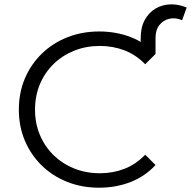

<svg xmlns="http://www.w3.org/2000/svg" viewBox="-20 -850 872 876"><path d="M689.6 -603.8 622 -604.9V-676.5Q622 -725.4 640.5 -759Q658.9 -792.6 689.2 -810.6Q719.4 -828.7 756.8 -830Q794.3 -831.3 831.6 -815.6L811 -757.8Q780.8 -770.8 753 -764.5Q725.2 -758.2 707.4 -735.9Q689.6 -713.5 689.6 -676.5ZM432.3 6.4Q353.6 6.4 286.7 -20.1Q219.8 -46.6 170.5 -94.9Q121.1 -143.2 93.5 -208Q66 -272.9 66 -350Q66 -427.1 93.5 -492Q121.1 -556.8 170.7 -605.1Q220.4 -653.4 287.3 -679.9Q354.2 -706.4 432.9 -706.4Q509.8 -706.4 576.4 -680.7Q642.9 -655 689.6 -603.8L642.5 -556.9Q599.6 -600.7 547.4 -620.5Q495.2 -640.4 435.7 -640.4Q372.2 -640.4 318.2 -618.6Q264.1 -596.7 224 -557.5Q184 -518.2 161.9 -465.4Q139.8 -412.5 139.8 -350Q139.8 -287.5 161.9 -234.6Q184 -181.8 224 -142.5Q264.1 -103.3 318.2 -81.4Q372.2 -59.6 435.7 -59.6Q495.2 -59.6 547.4 -79.7Q599.6 -99.8 642.5 -144.1L689.6 -97.2Q642.9 -46 576.4 -19.8Q509.8 6.4 432.3 6.4Z"/></svg>

Font: Montserrat Alternates Thin
Style: Regular
Weight: 100
Designer: Julieta Ulanovsky
Foundry: Julieta Ulanovsky
Version: Version 9.000